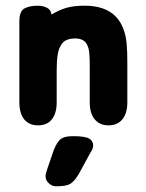

<svg xmlns="http://www.w3.org/2000/svg" viewBox="-20 -429 512 674"><path d="M161 -378Q158 -396 143.5 -402.5Q129 -409 113 -409Q84 -409 66 -399.5Q48 -390 48 -354V-70Q48 -31 65 -10Q82 11 114 11Q145 11 162 -10Q179 -31 179 -70V-183Q179 -216 182.5 -237Q186 -258 194 -270Q201 -283 213.5 -288.5Q226 -294 244 -294Q277 -294 287 -269Q292 -259 293.5 -242Q295 -225 295 -200V-70Q295 -31 312.5 -10Q330 11 361 11Q392 11 409.5 -10Q427 -31 427 -70V-210Q427 -250 424.5 -276Q422 -302 416 -319Q388 -409 277 -409Q241 -409 215 -402Q189 -395 161 -378ZM169 97 145 167Q140 181 140 190Q140 204 151.5 214.5Q163 225 177 225Q212 225 226.5 216.5Q241 208 257 181L299 104Q304 97 305.5 91.5Q307 86 307 81Q307 66 293 57.5Q279 49 236 49Q207 49 194 58.5Q181 68 169 97Z"/></svg>

Font: Beiruti ExtraBold
Style: Regular
Weight: 800
Designer: Arlette Boutros
Foundry: Boutros
Version: Version 1.41